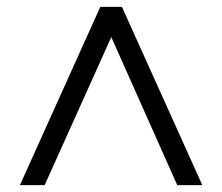

<svg xmlns="http://www.w3.org/2000/svg" viewBox="-20 -710 646 559"><path d="M304 -602 110 -171H38L272 -690H335L569 -171H496Z"/></svg>

Font: Parkinsans Light
Style: Regular
Weight: 300
Designer: Red Stone, Indian Type Foundry
Foundry: Indian Type Foundry
Version: Version 1.000